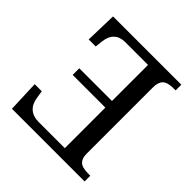

<svg xmlns="http://www.w3.org/2000/svg" viewBox="-189 -858 1002 1002"><g transform="rotate(45 311.5 -357.0)"><path d="M389.2 -349.1H147.9V-397.9H389.2V-664.1H221.2Q182.6 -664.1 160.2 -643.3Q137.7 -622.6 132.8 -582L127.9 -539.1H76.2L81.1 -713.9H585V-671.9H571.8Q525.4 -671.9 507.8 -654.5Q490.2 -637.2 490.2 -600.1V-108.9Q490.2 -75.2 507.6 -58.6Q524.9 -42 571.8 -42H585V0H48.8L42 -174.8H94.2L101.1 -131.8Q106.9 -92.3 131.1 -71Q155.3 -49.8 195.8 -49.8H389.2Z"/></g></svg>

Font: Noto Serif
Style: Regular
Weight: 400
Designer: Monotype Design team
Foundry: Monotype Imaging Inc.
Version: Version 1.02